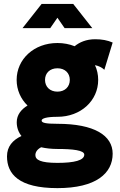

<svg xmlns="http://www.w3.org/2000/svg" viewBox="-20 -743 618 991"><path d="M239.3 -597.7 276.4 -651.4 313.5 -597.7H456.5L357.9 -722.7H194.8L96.2 -597.7ZM65.9 -330.6C65.9 -278.8 86.9 -232.4 122.1 -198.2C89.8 -178.7 66.4 -150.4 66.4 -112.3C66.4 -84.5 75.2 -60.5 90.8 -41C45.4 -20 16.1 13.2 16.1 64C16.1 155.3 76.7 228 276.4 228C476.1 228 561.5 151.4 561.5 50.3C561.5 -43.9 466.8 -104 276.4 -104C216.3 -104 194.8 -108.9 194.8 -120.6C194.8 -131.8 219.7 -140.1 276.4 -140.1C397.5 -140.1 486.8 -223.6 486.8 -330.6C486.8 -357.9 481 -383.8 470.2 -406.7C490.2 -402.8 506.3 -394.5 518.6 -382.8L561.5 -523.4C535.2 -535.2 505.4 -540.5 471.2 -540.5C424.8 -540.5 390.1 -524.9 365.2 -504.4C338.4 -515.1 308.6 -521 276.4 -521C155.3 -521 65.9 -437.5 65.9 -330.6ZM212.4 -330.6C212.4 -365.7 237.3 -390.6 276.4 -390.6C315.4 -390.6 340.3 -365.7 340.3 -330.6C340.3 -295.4 315.4 -270 276.4 -270C237.3 -270 212.4 -295.4 212.4 -330.6ZM415 55.2C415 84.5 363.8 97.7 276.4 97.7C189 97.7 162.6 82 162.6 57.6C162.6 43.9 170.4 28.3 192.4 17.1C217.8 22.9 246.1 25.9 276.4 25.9C356 25.9 415 32.7 415 55.2Z"/></svg>

Font: Giphurs ExtraBold
Style: Regular
Weight: 800
Version: Version 1.000